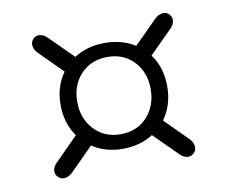

<svg xmlns="http://www.w3.org/2000/svg" viewBox="-57 -617 684 578"><g transform="rotate(-10 285.0 -328.5)"><path d="M81.5 -160 152.5 -231.5Q123 -273 123 -329.5Q123 -385 152.5 -426L82 -496.5Q72.5 -506 70.5 -518.5Q68.5 -531 78 -540.5Q86.5 -549 98.8 -547Q111 -545 120 -535.5L192 -464Q232.5 -490 285.5 -490Q338 -490 378.5 -465L449.5 -536Q459 -545.5 471.5 -547.5Q484 -549.5 493.5 -540Q502 -531 500 -519Q498 -507 488.5 -498L418.5 -428Q449 -386.5 449 -329.5Q449 -271.5 418.5 -229.5L488.5 -159.5Q497.5 -150 499.5 -137.5Q501.5 -125 492 -116Q483 -107 471 -109Q459 -111 450 -120.5L378 -192Q338 -166.5 285.5 -166.5Q232.5 -166.5 192 -193L120.5 -121.5Q111 -112.5 98.8 -110.5Q86.5 -108.5 77.5 -117.5Q68 -126.5 70 -138.8Q72 -151 81.5 -160ZM286.5 -211Q337 -211 367.8 -244.8Q398.5 -278.5 398.5 -329.5Q398.5 -380.5 367.5 -413.8Q336.5 -447 286.5 -447Q236.5 -447 205.2 -413.8Q174 -380.5 174 -329.5Q174 -278.5 205.2 -244.8Q236.5 -211 286.5 -211Z"/></g></svg>

Font: Fraunces 9pt SuperSoft Light
Style: Regular
Weight: 300
Version: Version 1.000;[b76b70a41]